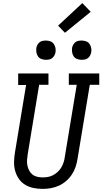

<svg xmlns="http://www.w3.org/2000/svg" viewBox="-20 -1208 659 1236"><path d="M254 8Q224 8 195 2Q166 -4 142 -18.5Q118 -33 102 -56Q86 -79 78 -106.5Q70 -134 70.5 -164Q71 -194 76 -225L148 -661H97V-735H292V-662H232L158 -213Q155 -194 154 -176.5Q153 -159 156.5 -142Q160 -125 168 -110Q176 -95 189 -84.5Q202 -74 219.5 -70Q237 -66 255 -66Q272 -66 289 -69Q306 -72 322 -80.5Q338 -89 352 -102Q366 -115 375 -130.5Q384 -146 389.5 -163Q395 -180 397 -197L474 -662H423V-735H619V-662H558L479 -185Q475 -159 466.5 -133.5Q458 -108 442.5 -84.5Q427 -61 405.5 -42.5Q384 -24 358.5 -12.5Q333 -1 306.5 3.5Q280 8 254 8ZM505 -823Q491 -823 477 -828Q463 -833 455 -844.5Q447 -856 444.5 -870.5Q442 -885 444 -900Q446 -910 451.5 -920Q457 -930 465.5 -936.5Q474 -943 484.5 -945Q495 -947 506 -947Q520 -947 534 -942Q548 -937 556 -925.5Q564 -914 567 -899.5Q570 -885 567 -870Q565 -860 559.5 -850Q554 -840 545.5 -833.5Q537 -827 526.5 -825Q516 -823 505 -823ZM275 -823Q261 -823 247 -828Q233 -833 225 -844.5Q217 -856 214.5 -870.5Q212 -885 214 -900Q216 -910 221.5 -920Q227 -930 235.5 -936.5Q244 -943 254.5 -945Q265 -947 276 -947Q290 -947 304 -942Q318 -937 326 -925.5Q334 -914 337 -899.5Q340 -885 337 -870Q335 -860 329.5 -850Q324 -840 315.5 -833.5Q307 -827 296.5 -825Q286 -823 275 -823ZM398 -997 354 -1043 510 -1188 564 -1132Z"/></svg>

Font: Iosevka HT Extended
Style: Italic
Weight: 400
Width: 7
Italic angle: -9°
Monospace: yes
Designer: Belleve Invis
Foundry: Belleve Invis
Version: Version 32.3.0; ttfautohint (v1.8.4)